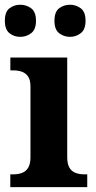

<svg xmlns="http://www.w3.org/2000/svg" viewBox="-26 -774 398 794"><path d="M16.6 0V-53H29Q49.3 -53 65.2 -59Q81.1 -64.9 90.5 -80.3Q100 -95.7 100 -124.1V-416.1Q100 -443.2 90.3 -457.4Q80.5 -471.7 64.6 -477.3Q48.7 -483 29 -483H16.8V-536H252V-123.9Q252 -95.8 261.3 -80.3Q270.5 -64.8 286.9 -58.9Q303.3 -53 323 -53H334.8V0ZM264.1 -621.6Q238 -621.6 218.6 -636.7Q199.2 -651.8 199.2 -688Q199.2 -725.2 218.6 -739.8Q238 -754.4 264.1 -754.4Q288 -754.4 307.9 -739.8Q327.8 -725.2 327.8 -688Q327.8 -651.8 307.9 -636.7Q288 -621.6 264.1 -621.6ZM57.8 -621.6Q32.4 -621.6 13.2 -636.7Q-5.9 -651.8 -5.9 -688Q-5.9 -725.2 13.2 -739.8Q32.4 -754.4 57.8 -754.4Q82.9 -754.4 102.8 -739.8Q122.8 -725.2 122.8 -688Q122.8 -651.8 102.8 -636.7Q82.9 -621.6 57.8 -621.6Z"/></svg>

Font: Noto Serif Gurmukhi
Style: Regular
Weight: 400
Designer: Vaibhav Singh and the Monotype Design Team
Foundry: Monotype Imaging Inc.
Version: Version 2.003